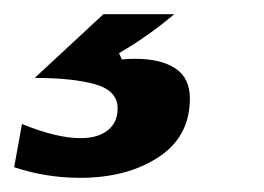

<svg xmlns="http://www.w3.org/2000/svg" viewBox="-110 -43 373 271"><path d="M-90 193 -79 132Q-30 152 4 152Q28 152 42 141Q56 130 56 110Q56 85 24.5 76Q-7 67 -61 67L36 -23H136Q98 9 58 32L62 41Q69 40 81 40Q117 40 137.5 53.5Q158 67 158 96Q158 150 113.5 179Q69 208 3 208Q-45 208 -90 193Z"/></svg>

Font: Open Sauce Sans Black Italic
Style: Regular
Weight: 900
Italic angle: -10°
Designer: Alfredo Marco Pradil
Foundry: Creative Sauce Fz LLC
Version: Version 1.477